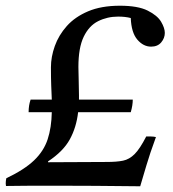

<svg xmlns="http://www.w3.org/2000/svg" viewBox="-40 -650 606 671"><path d="M128 -83 333 -84Q368 -84 390 -88.5Q412 -93 430.5 -111.5Q449 -130 471 -173Q479 -173 487.5 -173Q496 -173 505 -171Q483 -111 471.5 -71.5Q460 -32 450 1Q365 0 292 -0.5Q219 -1 152 -1Q108 -1 78 -1Q48 -1 26 -0.5Q4 0 -19 0Q-19 -2 -19.5 -3.5Q-20 -5 -20 -9Q-20 -13 -19.5 -18Q-19 -23 -18 -27Q45 -57 79 -89.5Q113 -122 126.5 -163Q140 -204 141 -258H60Q60 -282 67 -302H141Q140 -325 139 -351Q138 -377 138 -415Q138 -451 151.5 -489Q165 -527 193.5 -559Q222 -591 268 -610.5Q314 -630 379 -630Q442 -630 476 -613Q510 -596 523 -574Q536 -552 536 -535Q536 -517 523.5 -502Q511 -487 488 -487Q461 -487 440 -511.5Q419 -536 417 -587Q398 -592 373 -592Q335 -592 303 -576Q271 -560 252.5 -521.5Q234 -483 234 -416Q234 -398 235 -370Q236 -342 236 -317Q236 -309 236 -302H424Q424 -282 417 -258H233Q227 -205 204 -163Q181 -121 128 -86Z"/></svg>

Font: Tiro Devanagari Marathi
Style: Italic
Weight: 400
Italic angle: -11°
Designer: Devanagari: John Hudson & Fiona Ross, assisted by Paul Hanslow. Latin: John Hudson with Paul Hanslow, assisted by Kaja S
Foundry: Tiro Typeworks Ltd.
Version: Version 1.52